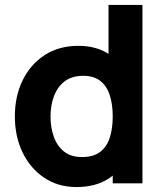

<svg xmlns="http://www.w3.org/2000/svg" viewBox="-20 -740 665 775"><path d="M289 15Q214.5 15 158.5 -22.5Q102.5 -60 71.2 -124.5Q40 -189 40 -270Q40 -352.5 71.8 -416.8Q103.5 -481 161 -518Q218.5 -555 296 -555Q373 -555 425.5 -517.5Q478 -480 505 -415.5Q532 -351 532 -270Q532 -189 504.8 -124.5Q477.5 -60 423.5 -22.5Q369.5 15 289 15ZM311 -106Q356.5 -106 383.8 -126.5Q411 -147 423 -184Q435 -221 435 -270Q435 -319 423 -356Q411 -393 384.8 -413.5Q358.5 -434 316 -434Q270.5 -434 241.2 -411.8Q212 -389.5 198 -352.2Q184 -315 184 -270Q184 -224.5 197.5 -187.2Q211 -150 239 -128Q267 -106 311 -106ZM435 0V-370H418V-720H555V0Z"/></svg>

Font: Manrope ExtraLight ExtraBold
Style: Regular
Weight: 800
Version: Version 4.504